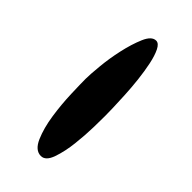

<svg xmlns="http://www.w3.org/2000/svg" viewBox="0 -882 393 393"><g transform="rotate(-45 197.0 -685.0)"><path d="M364.3 -678.7Q364.3 -670.9 352.5 -665Q340.8 -659.2 322.3 -655.3Q303.7 -651.4 281.7 -648.9Q259.8 -646.5 239.7 -645.5Q219.7 -644.5 203.6 -644Q187.5 -643.6 181.6 -643.6Q173.8 -643.6 149.4 -644Q125 -644.5 98.6 -647.5Q72.3 -650.4 51.3 -657.7Q30.3 -665 30.3 -678.7Q30.3 -695.3 52.7 -705.1Q75.2 -714.8 105 -719.2Q134.8 -723.6 164.1 -724.6Q193.4 -725.6 207 -725.6Q218.8 -725.6 244.6 -723.1Q270.5 -720.7 296.9 -714.8Q323.2 -709 343.8 -700.2Q364.3 -691.4 364.3 -678.7Z"/></g></svg>

Font: Chewy
Style: Regular
Weight: 400
Designer: Squid
Foundry: Font Diner, Inc DBA Sideshow
Version: Version 1.000